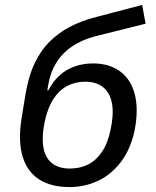

<svg xmlns="http://www.w3.org/2000/svg" viewBox="-20 -749 631 778"><path d="M261 9Q188 9 139.5 -21.5Q91 -52 72 -113.5Q53 -175 67 -267L80 -346Q87 -397 102.5 -447Q118 -497 149 -542Q180 -587 234 -623Q288 -659 373 -681L556 -729L570 -653L366 -602Q312 -588 271.5 -560.5Q231 -533 206.5 -492Q182 -451 174 -397L172 -383H176Q195 -420 222 -444Q249 -468 283.5 -480Q318 -492 357 -492Q423 -492 467 -459.5Q511 -427 526.5 -365.5Q542 -304 525 -218Q508 -142 469 -91.5Q430 -41 376.5 -16Q323 9 261 9ZM263 -66Q304 -66 337 -82.5Q370 -99 394 -135Q418 -171 429 -228Q448 -321 420 -369.5Q392 -418 325 -418Q286 -418 253 -401Q220 -384 196.5 -348Q173 -312 161 -255Q142 -160 169 -113Q196 -66 263 -66Z"/></svg>

Font: Nunito Sans 7pt SemiCondensed Medium
Style: Italic
Weight: 500
Width: 4
Italic angle: -9°
Designer: Vernon Adams
Foundry: Vernon Adams
Version: Version 3.101;gftools[0.9.27]